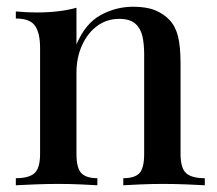

<svg xmlns="http://www.w3.org/2000/svg" viewBox="-20 -550 643 570"><path d="M375 -530Q415 -530 440.5 -519.5Q466 -509 483 -491Q501 -472 508.5 -442Q516 -412 516 -361V-93Q516 -51 532.5 -36Q549 -21 588 -21V0Q571 -1 535 -2.5Q499 -4 464 -4Q430 -4 396.5 -2.5Q363 -1 346 0V-21Q380 -21 394 -36Q408 -51 408 -93V-389Q408 -418 403 -441.5Q398 -465 382 -479.5Q366 -494 334 -494Q297 -494 268.5 -473Q240 -452 223.5 -415.5Q207 -379 207 -334V-93Q207 -51 221.5 -36Q236 -21 269 -21V0Q253 -1 220.5 -2.5Q188 -4 153 -4Q119 -4 82 -2.5Q45 -1 27 0V-21Q66 -21 82.5 -36Q99 -51 99 -93V-407Q99 -452 84 -473.5Q69 -495 27 -495V-516Q59 -513 89 -513Q123 -513 152.5 -516.5Q182 -520 207 -527V-418Q233 -480 278.5 -505Q324 -530 375 -530Z"/></svg>

Font: Playfair Display Medium
Style: Regular
Weight: 500
Designer: Claus Eggers Sørensen
Foundry: Claus Eggers Sørensen
Version: Version 1.203